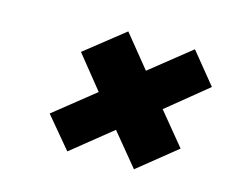

<svg xmlns="http://www.w3.org/2000/svg" viewBox="-64 -617 657 551"><g transform="rotate(15 264.0 -342.0)"><path d="M255 -531 139 -439 218 -341 98 -245 175 -153 294 -249 373 -153 487 -245 408 -341 528 -439 453 -531 333 -435Z"/></g></svg>

Font: LT Wave Black
Style: Italic
Weight: 900
Designer: Daniel Lyons
Version: Version 2.5 (Glyphs App)